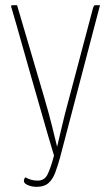

<svg xmlns="http://www.w3.org/2000/svg" viewBox="-20 -720 417 743"><path d="M122 3Q105 3 90.5 -2.5Q76 -8 73 -16Q72 -20 73 -24.5Q74 -29 78 -34Q88 -28 100 -24.5Q112 -21 126 -21Q152 -21 164 -45Q176 -69 189 -118Q181 -144 167 -192Q153 -240 135.5 -301.5Q118 -363 98.5 -430.5Q79 -498 60.5 -564.5Q42 -631 25 -688Q24 -690 23.5 -692.5Q23 -695 23 -696Q23 -698 24.5 -699Q26 -700 28 -700H46L149 -350Q169 -282 181 -233.5Q193 -185 201 -152Q209 -185 220 -232.5Q231 -280 247 -338L340 -689Q342 -695 343.5 -697.5Q345 -700 351 -700H367L212 -109Q203 -77 193.5 -51.5Q184 -26 167.5 -11.5Q151 3 122 3Z"/></svg>

Font: Yanone Kaffeesatz ExtraLight
Style: Regular
Weight: 200
Designer: Yanone (Cyrillic: Daniel Pouzeot, Huerta Tipografica, and Cyreal)
Foundry: Yanone
Version: Version 2.003